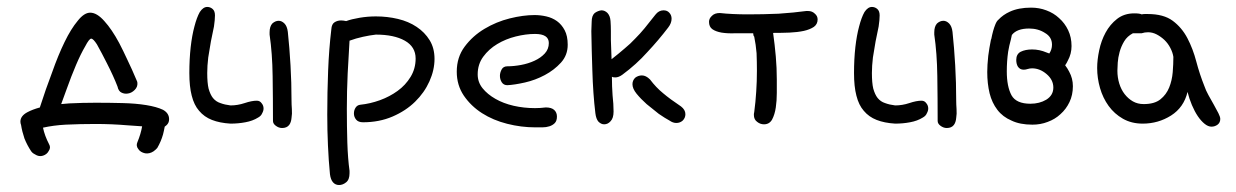

<svg xmlns="http://www.w3.org/2000/svg" viewBox="-20 -359 3580 556"><path d="M452.1 -41Q433.6 -49.8 403.3 -54.7Q373 -59.6 335 -60.5Q296.9 -61.5 256.8 -61.5Q218.8 -61.5 180.7 -59.6L157.2 -57.6Q165 -78.1 172.9 -100.6Q186.5 -138.7 200.2 -170.9Q213.9 -203.1 226.6 -224.6Q238.3 -247.1 244.1 -247.1Q250 -247.1 260.7 -230.5Q275.4 -204.1 289.1 -176.8Q308.6 -138.7 320.3 -108.4Q323.2 -94.7 332 -90.8Q339.8 -86.9 348.6 -87.9Q360.4 -88.9 370.1 -98.6Q378.9 -107.4 377.9 -119.1Q377.9 -122.1 375 -127.9Q362.3 -158.2 348.6 -186.5Q336.9 -211.9 325.2 -234.4Q303.7 -274.4 282.2 -297.9Q260.7 -322.3 241.2 -322.3Q223.6 -322.3 205.1 -298.8Q185.5 -275.4 167 -237.3Q148.4 -199.2 130.9 -149.4Q112.3 -100.6 95.7 -48.8V-47.9Q74.2 -42 59.6 -34.2Q39.1 -23.4 39.1 -6.8Q39.1 -2 41 2.9Q43.9 21.5 50.8 42Q58.6 61.5 70.3 79.1Q73.2 83 76.2 85L81.1 87.9Q92.8 95.7 104.5 91.8Q116.2 87.9 121.1 78.1Q127.9 68.4 122.1 58.6Q109.4 34.2 104.5 10.7Q134.8 3.9 169.9 2Q211.9 0 256.8 0Q303.7 0 349.6 3.9L391.6 6.8Q387.7 29.3 377.9 52.7Q373 63.5 380.9 73.2Q386.7 82 400.4 85Q413.1 86.9 424.8 79.1Q432.6 73.2 435.5 69.3Q446.3 50.8 452.1 30.3Q455.1 18.6 457 7.8L461.9 3.9Q469.7 -2.9 469.7 -13.7Q469.7 -31.2 452.1 -41Z M739.3 -31.2Q743.2 -38.1 743.2 -44.9Q743.2 -53.7 737.3 -60.5Q732.4 -67.4 723.6 -67.4Q709 -67.4 688.5 -60.5Q668 -53.7 647.5 -53.7Q630.9 -55.7 618.2 -60.5Q605.5 -64.5 596.7 -75.2Q588.9 -85 584 -102.5Q580.1 -119.1 580.1 -147.5Q580.1 -168 583 -192.4Q586.9 -215.8 590.8 -239.3Q595.7 -261.7 599.6 -282.2Q602.5 -301.8 602.5 -314.5Q602.5 -327.1 595.7 -333Q588.9 -338.9 580.1 -338.9Q568.4 -338.9 558.6 -324.2Q549.8 -308.6 543 -282.2Q536.1 -256.8 532.2 -222.7Q528.3 -187.5 528.3 -147.5Q528.3 -108.4 535.2 -82Q542 -54.7 556.6 -38.1Q571.3 -20.5 593.8 -11.7Q616.2 -2.9 647.5 -1Q669.9 -1 690.4 -4.9Q711.9 -8.8 727.5 -18.6Q736.3 -23.4 739.3 -31.2ZM778.3 4.9Q787.1 11.7 796.9 11.7Q810.5 11.7 817.4 2.9Q823.2 -4.9 824.2 -17.6Q826.2 -29.3 825.2 -43Q824.2 -56.6 824.2 -67.4Q824.2 -120.1 821.3 -169.9Q818.4 -220.7 813.5 -266.6Q811.5 -283.2 803.7 -291Q795.9 -298.8 787.1 -298.8Q777.3 -298.8 768.6 -291Q760.7 -282.2 760.7 -265.6V-258.8Q768.6 -205.1 769.5 -138.7Q770.5 -73.2 770.5 -8.8Q770.5 -1 778.3 4.9Z M992.2 135.7V142.6Q992.2 161.1 982.4 168.9Q972.7 176.8 961.9 176.8Q951.2 176.8 944.3 168.9Q937.5 161.1 935.5 145.5Q931.6 105.5 929.7 62Q927.7 18.6 927.7 -27.3Q927.7 -91.8 930.2 -154.3Q932.6 -216.8 939.5 -274.4Q940.4 -289.1 948.7 -294.4Q957 -299.8 967.8 -299.8Q974.6 -299.8 982.4 -297.9Q998 -303.7 1021.5 -307.6Q1044.9 -311.5 1068.4 -311.5Q1101.6 -311.5 1132.3 -304.2Q1163.1 -296.9 1186.5 -281.2Q1210 -265.6 1224.1 -242.7Q1238.3 -219.7 1238.3 -188.5Q1238.3 -156.2 1223.6 -123.5Q1209 -90.8 1182.1 -64.5Q1155.3 -38.1 1116.7 -21.5Q1078.1 -4.9 1031.2 -4.9Q1017.6 -4.9 1011.2 -12.7Q1004.9 -20.5 1004.9 -30.3Q1004.9 -40 1009.8 -47.4Q1014.6 -54.7 1023.4 -55.7Q1051.8 -58.6 1080.1 -68.8Q1108.4 -79.1 1131.3 -95.7Q1154.3 -112.3 1168.9 -136.2Q1183.6 -160.2 1183.6 -189.5Q1183.6 -223.6 1152.3 -241.2Q1121.1 -258.8 1068.4 -258.8Q1050.8 -256.8 1030.8 -252.4Q1010.7 -248 992.2 -241.2Q989.3 -197.3 986.8 -146Q984.4 -94.7 984.4 -43.9Q984.4 6.8 985.8 53.7Q987.3 100.6 992.2 135.7Z M1560.5 -47.9Q1577.1 -47.9 1585 -40.5Q1592.8 -33.2 1592.8 -21.5Q1592.8 -8.8 1586.4 -2.4Q1580.1 3.9 1570.8 6.8Q1561.5 9.8 1550.3 9.8Q1539.1 9.8 1530.3 9.8Q1489.3 9.8 1448.7 -0.5Q1408.2 -10.7 1376 -31.2Q1343.8 -51.8 1323.2 -82Q1302.7 -112.3 1302.7 -151.4Q1302.7 -193.4 1325.7 -224.1Q1348.6 -254.9 1382.8 -275.4Q1417 -295.9 1456.1 -305.7Q1495.1 -315.4 1528.3 -315.4Q1544.9 -315.4 1562 -311.5Q1579.1 -307.6 1592.8 -297.9Q1606.4 -288.1 1615.2 -271.5Q1624 -254.9 1624 -229.5Q1624 -199.2 1604.5 -177.7Q1585 -156.2 1557.6 -141.6Q1530.3 -127 1500 -120.1Q1469.7 -113.3 1449.2 -112.3Q1438.5 -112.3 1433.1 -120.6Q1427.7 -128.9 1427.7 -139.6Q1427.7 -148.4 1432.6 -157.7Q1437.5 -167 1449.2 -167Q1467.8 -167 1488.8 -170.9Q1509.8 -174.8 1527.8 -183.1Q1545.9 -191.4 1557.6 -204.1Q1569.3 -216.8 1569.3 -234.4Q1569.3 -260.7 1529.3 -260.7Q1502.9 -260.7 1473.6 -253.4Q1444.3 -246.1 1419.9 -231.4Q1395.5 -216.8 1379.4 -194.8Q1363.3 -172.9 1363.3 -143.6Q1363.3 -121.1 1377.4 -103.5Q1391.6 -85.9 1414.6 -72.8Q1437.5 -59.6 1467.3 -52.7Q1497.1 -45.9 1529.3 -45.9Q1537.1 -45.9 1544.9 -46.4Q1552.7 -46.9 1560.5 -47.9Z M1938.5 -2.9Q1949.2 -2.9 1957 -9.8Q1964.8 -17.6 1964.8 -28.3Q1964.8 -41 1952.1 -50.8Q1919.9 -72.3 1900.4 -88.9Q1879.9 -105.5 1862.3 -128.9Q1850.6 -140.6 1838.9 -140.6Q1828.1 -140.6 1819.3 -133.8Q1811.5 -126 1811.5 -115.2Q1811.5 -102.5 1823.2 -87.9Q1835.9 -72.3 1852.5 -57.6Q1870.1 -43 1887.7 -29.3Q1906.2 -16.6 1918.9 -9.8Q1928.7 -2.9 1938.5 -2.9ZM1901.4 -329.1Q1887.7 -329.1 1877.9 -316.4Q1860.4 -293.9 1846.7 -277.3Q1833 -260.7 1819.3 -247.1Q1805.7 -232.4 1789.1 -218.8Q1773.4 -205.1 1751 -187.5Q1750 -215.8 1749 -243.2V-268.6Q1749 -284.2 1748 -297.9Q1747.1 -312.5 1739.3 -321.3Q1731.4 -329.1 1721.7 -329.1Q1711.9 -328.1 1702.1 -321.3Q1693.4 -313.5 1693.4 -295.9L1692.4 -268.6Q1693.4 -210.9 1695.3 -156.2Q1697.3 -86.9 1704.1 -31.2Q1706.1 -14.6 1712.9 -6.8Q1720.7 1 1729.5 1Q1740.2 1 1748 -7.8Q1756.8 -16.6 1756.8 -36.1Q1756.8 -57.6 1753.9 -83Q1752 -108.4 1752 -136.7Q1754.9 -134.8 1761.7 -134.8Q1771.5 -134.8 1782.2 -142.6Q1823.2 -172.9 1854.5 -208Q1886.7 -242.2 1915 -279.3Q1924.8 -292 1924.8 -304.7Q1924.8 -315.4 1918 -322.3Q1912.1 -329.1 1901.4 -329.1Z M2163.1 -26.4Q2163.1 -12.7 2172.9 -5.9Q2181.6 1 2192.4 1Q2208 1 2215.8 -12.7Q2223.6 -27.3 2226.6 -47.9Q2229.5 -67.4 2229.5 -89.8V-128.9Q2229.5 -162.1 2226.6 -195.3Q2223.6 -229.5 2218.8 -263.7Q2243.2 -263.7 2266.6 -264.6Q2289.1 -265.6 2307.6 -269.5Q2325.2 -273.4 2336.9 -281.2Q2347.7 -289.1 2347.7 -302.7Q2347.7 -312.5 2339.8 -319.3Q2332 -327.1 2320.3 -327.1H2314.5Q2279.3 -322.3 2234.4 -319.3Q2189.5 -317.4 2145.5 -317.4Q2123 -317.4 2102.5 -318.4Q2082 -319.3 2064.5 -321.3Q2049.8 -321.3 2042 -313.5Q2033.2 -305.7 2033.2 -295.9Q2033.2 -281.2 2043 -274.4Q2052.7 -267.6 2069.3 -264.6Q2086.9 -261.7 2110.4 -262.7Q2133.8 -262.7 2161.1 -262.7Q2161.1 -255.9 2164.1 -252.9Q2168.9 -229.5 2170.9 -205.1Q2171.9 -179.7 2171.9 -154.3Q2171.9 -123 2169.9 -93.8Q2168 -63.5 2164.1 -34.2Q2163.1 -31.2 2163.1 -26.4Z M2664.1 -31.2Q2668 -38.1 2668 -44.9Q2668 -53.7 2662.1 -60.5Q2657.2 -67.4 2648.4 -67.4Q2633.8 -67.4 2613.3 -60.5Q2592.8 -53.7 2572.3 -53.7Q2555.7 -55.7 2543 -60.5Q2530.3 -64.5 2521.5 -75.2Q2513.7 -85 2508.8 -102.5Q2504.9 -119.1 2504.9 -147.5Q2504.9 -168 2507.8 -192.4Q2511.7 -215.8 2515.6 -239.3Q2520.5 -261.7 2524.4 -282.2Q2527.3 -301.8 2527.3 -314.5Q2527.3 -327.1 2520.5 -333Q2513.7 -338.9 2504.9 -338.9Q2493.2 -338.9 2483.4 -324.2Q2474.6 -308.6 2467.8 -282.2Q2460.9 -256.8 2457 -222.7Q2453.1 -187.5 2453.1 -147.5Q2453.1 -108.4 2460 -82Q2466.8 -54.7 2481.4 -38.1Q2496.1 -20.5 2518.6 -11.7Q2541 -2.9 2572.3 -1Q2594.7 -1 2615.2 -4.9Q2636.7 -8.8 2652.3 -18.6Q2661.1 -23.4 2664.1 -31.2ZM2703.1 4.9Q2711.9 11.7 2721.7 11.7Q2735.4 11.7 2742.2 2.9Q2748 -4.9 2749 -17.6Q2751 -29.3 2750 -43Q2749 -56.6 2749 -67.4Q2749 -120.1 2746.1 -169.9Q2743.2 -220.7 2738.3 -266.6Q2736.3 -283.2 2728.5 -291Q2720.7 -298.8 2711.9 -298.8Q2702.1 -298.8 2693.4 -291Q2685.5 -282.2 2685.5 -265.6V-258.8Q2693.4 -205.1 2694.3 -138.7Q2695.3 -73.2 2695.3 -8.8Q2695.3 -1 2703.1 4.9Z M2963.9 -58.6Q2922.9 -58.6 2909.2 -83Q2895.5 -108.4 2895.5 -152.3Q2895.5 -181.6 2899.4 -209Q2902.3 -226.6 2907.2 -244.1L2910.2 -257.8Q2924.8 -276.4 2960 -276.4Q2986.3 -276.4 3005.9 -263.7Q3026.4 -252 3026.4 -229.5Q3026.4 -215.8 3018.6 -204.1L3010.7 -207Q2990.2 -215.8 2968.8 -215.8Q2949.2 -215.8 2935.5 -209Q2922.9 -202.1 2922.9 -185.5Q2922.9 -173.8 2927.7 -166Q2933.6 -157.2 2944.3 -157.2Q2950.2 -157.2 2956.1 -159.2Q2961.9 -161.1 2968.8 -161.1Q2991.2 -161.1 3010.7 -144.5Q3030.3 -127.9 3030.3 -105.5Q3030.3 -83 3009.8 -70.3Q2990.2 -58.6 2963.9 -58.6ZM3064.5 -169.9Q3069.3 -176.8 3072.3 -183.6Q3083 -203.1 3083 -225.6Q3083 -251 3073.2 -271.5Q3063.5 -292 3046.9 -306.6Q3031.2 -321.3 3009.8 -329.1Q2989.3 -336.9 2965.8 -336.9Q2929.7 -336.9 2904.3 -325.2Q2884.8 -316.4 2871.1 -301.8Q2866.2 -297.9 2862.3 -288.1Q2855.5 -271.5 2850.6 -246.1L2849.6 -244.1Q2844.7 -219.7 2841.8 -197.3Q2838.9 -169.9 2838.9 -150.4Q2838.9 -117.2 2845.7 -88.9Q2852.5 -61.5 2868.2 -41Q2883.8 -20.5 2909.2 -9.8Q2933.6 2 2969.7 2Q2993.2 2 3013.7 -5.9Q3035.2 -13.7 3050.8 -28.3Q3067.4 -43 3077.1 -63.5Q3086.9 -84 3086.9 -109.4Q3086.9 -131.8 3076.2 -151.4Q3071.3 -161.1 3064.5 -169.9Z M3286.1 -262.7H3260.7Q3244.1 -253.9 3235.4 -239.3Q3226.6 -224.6 3222.2 -208.5Q3217.8 -192.4 3216.8 -177.7Q3215.8 -163.1 3215.8 -154.3Q3215.8 -134.8 3221.2 -117.2Q3226.6 -99.6 3236.8 -86.4Q3247.1 -73.2 3260.7 -65.4Q3274.4 -57.6 3292 -57.6Q3323.2 -57.6 3340.3 -71.3Q3357.4 -85 3365.7 -105.5Q3374 -126 3376 -149.9Q3377.9 -173.8 3377.9 -194.3Q3376 -207 3369.1 -220.2Q3362.3 -233.4 3352.1 -243.2Q3341.8 -252.9 3329.6 -259.3Q3317.4 -265.6 3304.7 -265.6Q3294.9 -265.6 3286.1 -262.7ZM3418.9 -92.8Q3408.2 -47.9 3371.1 -24.4Q3334 -1 3289.1 -1Q3256.8 -1 3231.9 -15.1Q3207 -29.3 3190.4 -52.2Q3173.8 -75.2 3165.5 -104Q3157.2 -132.8 3157.2 -162.1Q3157.2 -185.5 3163.1 -213.4Q3168.9 -241.2 3181.6 -264.6Q3194.3 -288.1 3214.8 -304.2Q3235.4 -320.3 3264.6 -320.3Q3280.3 -320.3 3286.1 -317.4Q3291 -318.4 3294.9 -318.4Q3298.8 -318.4 3303.7 -318.4Q3349.6 -318.4 3376 -298.8Q3402.3 -279.3 3418.5 -248.5Q3434.6 -217.8 3444.3 -180.7Q3454.1 -143.6 3467.8 -109.4Q3471.7 -97.7 3479.5 -83.5Q3487.3 -69.3 3495.1 -55.7Q3502.9 -42 3508.3 -31.2Q3513.7 -20.5 3513.7 -14.6Q3513.7 -3.9 3505.9 2Q3498 7.8 3488.3 7.8Q3478.5 7.8 3468.3 -0.5Q3458 -8.8 3448.7 -22.5Q3439.5 -36.1 3431.6 -54.7Q3423.8 -73.2 3418.9 -92.8Z"/></svg>

Font: Hi Melody Cyrillic
Style: Regular
Weight: 400
Version: Version 0.90 April 10, 2018